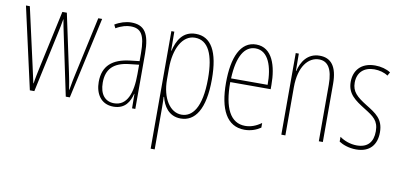

<svg xmlns="http://www.w3.org/2000/svg" viewBox="-72 -763 2544 1221"><g transform="rotate(10 1200.5 -152.5)"><path d="M278 -390 360 0H386L502 -527H477L395 -151C387 -115 385 -105 375 -47H373C368 -82 361 -120 353 -156L274 -527H245L166 -163C158 -126 147 -73 144 -48H142C134 -83 127 -118 118 -157L35 -527H10L128 0H157L241 -390C248 -421 254 -453 259 -482H260C265 -453 271 -422 278 -390Z M689 -537C655 -537 616 -525 584 -505L595 -483C632 -505 665 -512 689 -512C756 -512 783 -475 783 -355V-304L722 -297C612 -284 550 -234 550 -129C550 -57 585 10 669 10C745 10 773 -43 785 -93H787L788 0H809V-358C809 -489 773 -537 689 -537ZM721 -274 784 -281V-220C784 -97 753 -12 669 -12C611 -12 576 -54 576 -129C576 -217 622 -263 721 -274Z M1106 -537C1021 -537 988 -472 971 -404H969L968 -527H949V232H975V-37C975 -69 974 -95 973 -107H976C989 -53 1024 10 1103 10C1195 10 1256 -75 1256 -270C1256 -450 1204 -537 1106 -537ZM1105 -512C1191 -512 1231 -424 1231 -270C1231 -79 1172 -15 1104 -15C1030 -15 975 -98 975 -219V-292C975 -416 1023 -512 1105 -512Z M1496 -537C1395 -537 1348 -429 1348 -264C1348 -94 1400 10 1515 10C1556 10 1591 -3 1619 -22V-52C1584 -27 1550 -15 1515 -15C1420 -15 1373 -106 1374 -273H1635V-301C1635 -421 1601 -537 1496 -537ZM1496 -512C1579 -512 1612 -414 1611 -297H1375C1381 -442 1426 -512 1496 -512Z M1906 -537C1826 -537 1789 -474 1775 -415H1773L1772 -527H1752V0H1778V-311C1778 -445 1837 -513 1906 -513C1960 -513 1994 -471 1994 -365V0H2020V-375C2020 -488 1979 -537 1906 -537Z M2367 -123C2367 -210 2317 -239 2251 -280C2187 -320 2154 -349 2154 -407C2154 -475 2198 -512 2263 -512C2295 -512 2329 -503 2351 -487L2364 -510C2338 -527 2302 -537 2264 -537C2171 -537 2128 -479 2128 -408C2128 -330 2179 -296 2246 -254C2305 -217 2340 -195 2340 -125C2340 -56 2306 -16 2236 -16C2194 -16 2154 -31 2125 -52V-21C2148 -6 2187 10 2236 10C2324 10 2367 -43 2367 -123Z"/></g></svg>

Font: Noto Sans Georgian ExtraCondensed Thin
Style: Regular
Weight: 100
Width: 2
Designer: Monotype Design Team, Akaki Razmadze
Foundry: Google LLC
Version: Version 2.005